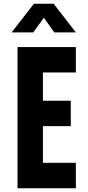

<svg xmlns="http://www.w3.org/2000/svg" viewBox="-20 -1000 467 1020"><path d="M383 -750V-615H208V-465H356V-330H208V-135H383V0H73V-750ZM42 -828 160 -980H265L383 -828H268L213 -906L157 -828Z"/></svg>

Font: Mohave Light
Style: Regular
Weight: 300
Designer: Gumpita Rahayu
Foundry: Tokotype
Version: Version 2.003